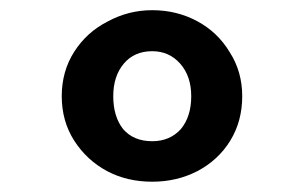

<svg xmlns="http://www.w3.org/2000/svg" viewBox="-20 -892 593 375"><path d="M189.5 -557.6Q149.4 -579.1 125 -617.2Q100.6 -655.3 100.6 -704.1Q100.6 -752.9 125 -791Q149.4 -829.1 189.5 -849.6Q230.5 -872.1 277.3 -872.1Q325.2 -872.1 365.2 -850.6Q405.3 -829.1 428.7 -790Q453.1 -752 453.1 -704.1Q453.1 -655.3 429.7 -617.2Q406.2 -579.1 365.2 -557.6Q325.2 -537.1 277.3 -537.1Q228.5 -537.1 189.5 -557.6ZM333 -639.6Q353.5 -664.1 353.5 -704.1Q353.5 -743.2 332 -767.6Q310.5 -792 277.3 -792Q242.2 -792 221.7 -767.6Q201.2 -743.2 201.2 -704.1Q201.2 -664.1 220.7 -639.6Q241.2 -616.2 277.3 -616.2Q311.5 -616.2 333 -639.6Z"/></svg>

Font: Alata=Ham
Style: Regular
Weight: 400
Designer: Spyros Zevelakis, Eben Sorkin
Version: Version 1.004